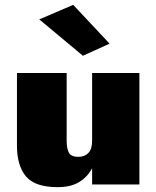

<svg xmlns="http://www.w3.org/2000/svg" viewBox="-20 -761 645 792"><path d="M142 -681 282 -741 432 -581 322 -531ZM255 -180Q255 -149 264 -131.5Q273 -114 303 -114Q329 -114 344.5 -130Q360 -146 360 -180V-460H555V0H360V-67Q341 -31 306.5 -10Q272 11 218 11Q124 11 87 -33.5Q50 -78 50 -160V-460H255Z"/></svg>

Font: Jost* Black
Style: Regular
Weight: 900
Version: Version 3.7